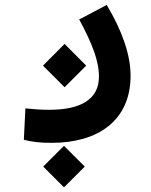

<svg xmlns="http://www.w3.org/2000/svg" viewBox="-20 -351 626 794"><path d="M194.3 239.7C384.3 239.7 520 148.4 520 -38.1C520 -126 483.9 -225.6 421.4 -330.6L307.6 -270.5C360.8 -171.4 389.2 -100.1 389.2 -34.2C389.2 62.5 309.6 103 184.6 103C140.6 103 122.1 100.6 85 97.2L78.6 227.1C114.7 235.8 142.1 239.7 194.3 239.7ZM247.1 9.8 336.4 -79.6 247.1 -169.4 157.7 -79.6ZM244.6 423.8 330.6 337.9 244.6 252 158.7 337.9Z"/></svg>

Font: Cascadia Code
Style: Bold
Weight: 700
Monospace: yes
Designer: Aaron Bell
Foundry: Saja Typeworks
Version: Version 2404.023